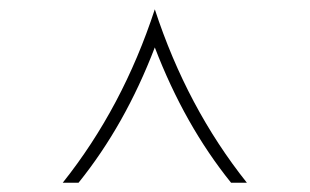

<svg xmlns="http://www.w3.org/2000/svg" viewBox="-20 -696 666 413"><path d="M313 -676Q382 -465 511 -303H477Q377 -427 313 -594Q249 -427 149 -303H115Q244 -465 313 -676Z"/></svg>

Font: KoHo ExtraLight
Style: Regular
Weight: 275
Version: Version 1.000; ttfautohint (v1.6)